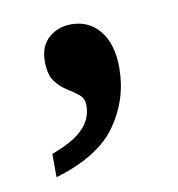

<svg xmlns="http://www.w3.org/2000/svg" viewBox="-47 -183 353 380"><g transform="rotate(-10 130.0 7.5)"><path d="M38 107Q80 92 100.5 72Q121 52 121 24Q121 10 111 2Q101 -6 88 -14Q75 -22 65 -35.5Q55 -49 55 -76Q55 -106 73.5 -122.5Q92 -139 119 -139Q155 -139 176.5 -112Q198 -85 198 -38Q198 25 162 76.5Q126 128 38 154Z"/></g></svg>

Font: Noto Serif Thai SemiCondensed SemiBold
Style: Regular
Weight: 600
Width: 4
Designer: Monotype Design Team
Foundry: Monotype Imaging Inc.
Version: Version 2.002; ttfautohint (v1.8.4.7-5d5b)